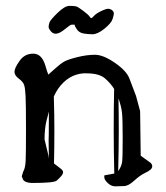

<svg xmlns="http://www.w3.org/2000/svg" viewBox="-20 -620 578 667"><path d="M370.8 -583.3C367.8 -586.3 363.7 -588.4 358.6 -589.4C353.6 -590.3 344.9 -587.9 332.5 -582C320.1 -576.2 311.6 -570.6 306.9 -565.2C302.2 -559.8 298.9 -557.1 297.1 -557.1C295.3 -557.1 293.2 -559.1 290.8 -563C288.3 -566.9 281.1 -573.4 269 -582.5C257 -591.6 248.7 -596.8 244.1 -597.9C239.6 -599 231.9 -599.6 221.2 -599.6C210.4 -599.6 196.7 -591.5 179.9 -575.2C163.2 -558.9 153.8 -547.9 151.9 -542C149.9 -536.1 148.9 -531.1 148.9 -526.9C148.9 -522.6 151.6 -517.3 157 -511C162.4 -504.6 169 -502 177 -503.2C185 -504.3 194.8 -509.8 206.5 -519.5C218.3 -529.3 225.6 -534.2 228.5 -534.2H239.3C239.6 -530.3 242.3 -524.7 247.3 -517.6C252.4 -510.4 259.6 -505.9 269 -503.9C278.5 -502 289.1 -501 301 -501C312.9 -501 326.7 -507.3 342.5 -520C358.3 -532.7 367.8 -543.8 370.8 -553.2C373.9 -562.7 375.5 -569.3 375.5 -573C375.5 -576.7 373.9 -580.2 370.8 -583.3ZM134.8 -135.7C134.8 -161.1 137.1 -183.1 141.8 -201.7C146.6 -220.2 149.3 -230.5 149.9 -232.4C149.6 -205.1 149.4 -177.7 149.4 -150.4C149.4 -144.9 149.3 -139.3 148.9 -133.8C148.9 -112 149.3 -90.2 149.9 -68.4L148.4 -79.1ZM406.2 -140.1C406.2 -95.5 405.6 -68.2 404.3 -58.1C403 -48 398.8 -37.6 391.6 -26.9L390.6 -25.9C391.9 -76 392.6 -122.2 392.6 -164.3C392.6 -206.5 392.3 -244.5 391.6 -278.3C398.1 -259.8 402.2 -243.2 403.8 -228.8C405.4 -214.3 406.2 -184.7 406.2 -140.1ZM91.8 15.6C142.6 15.6 171.1 12.9 177.2 7.3C183.4 1.8 188.6 -3.5 192.9 -8.5C197.1 -13.6 199.2 -18.1 199.2 -22.2C199.2 -26.3 195.7 -30.8 188.7 -35.9C181.7 -40.9 174.6 -46.4 167.5 -52.2C168.5 -87.7 168.9 -124.8 168.9 -163.6C168.9 -202.3 168.3 -242.7 167 -284.7C171.9 -295.4 176.9 -304.5 182.1 -312C205.6 -344.9 234.7 -362.6 269.5 -365.2H280.8C310.1 -365.2 331.5 -359.3 345 -347.4C358.5 -335.5 369 -323.4 376.5 -311C375.5 -266.1 375 -219.2 375 -170.2C375 -121.2 375.7 -70.1 377 -17.1L342.3 -10.7V-4.9V-4.4C342.3 1.5 346.2 8.1 354 15.6C362.1 23.4 370.9 27.3 380.4 27.3H380.9C390.6 27.3 400.6 27 410.6 26.4C420.7 26.4 432.5 20.2 446 7.8C459.6 -4.6 471.4 -13.2 481.7 -18.1C491.9 -22.9 499 -27.2 502.9 -30.8C506.8 -34.3 508.8 -38.2 508.8 -42.5C508.8 -46.7 507 -50.6 503.4 -54.2L468.8 -79.1L466.8 -233.9L452.6 -286.6C444.2 -308.4 436.6 -328.4 429.9 -346.4C423.3 -364.5 406.4 -382.9 379.4 -401.6C352.4 -420.3 329.3 -429.7 310.1 -429.7C290.9 -429.7 270.5 -427 249 -421.6C227.5 -416.3 212.5 -411.2 203.9 -406.5C195.2 -401.8 184.8 -393.9 172.6 -382.8C160.4 -371.7 152.2 -364.4 147.9 -360.8C145.3 -366.7 141.9 -377 137.7 -391.6C129.6 -419.6 115.5 -433.6 95.5 -433.6C75.4 -433.6 59.6 -425.2 47.9 -408.4C36.1 -391.7 30.3 -379.1 30.3 -370.6C30.3 -362.1 35.2 -354.3 44.9 -347.2C54.7 -340 60.9 -332.8 63.5 -325.7C66.1 -318.5 67.9 -305.6 68.8 -286.9C69.8 -268.1 70.3 -230.2 70.3 -173.1C70.3 -116 69.9 -78.8 69.1 -61.5C68.3 -44.3 65.4 -31.6 60.5 -23.4L55.7 -7.8V-7.3L59.6 2.9V3.4C64.5 10.9 74.4 15 89.4 15.6Z"/></svg>

Font: Drukaatie burti
Style: Regular
Weight: 400
Version: Version 0.14.4